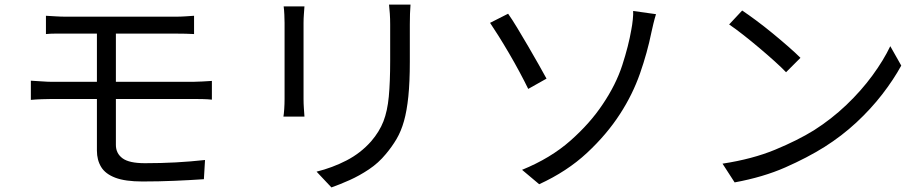

<svg xmlns="http://www.w3.org/2000/svg" viewBox="-20 -779 4040 840"><path d="M115 -426Q135 -425 162.5 -423Q190 -421 209 -421H404V-632H271Q246 -632 223.5 -632Q201 -632 181 -630V-710Q201 -709 223.5 -707.5Q246 -706 271 -706Q289 -706 325.5 -706Q362 -706 409.5 -706Q457 -706 508 -706Q559 -706 606.5 -706Q654 -706 691.5 -706Q729 -706 747 -706Q771 -706 792 -707.5Q813 -709 829 -710V-630Q811 -631 792 -631.5Q773 -632 747 -632H487V-421H824Q840 -421 865.5 -422.5Q891 -424 907 -425V-343Q890 -345 866.5 -345.5Q843 -346 826 -346H487V-145Q487 -108 516 -86.5Q545 -65 614 -65Q685 -65 749 -68.5Q813 -72 877 -79L872 5Q814 9 744 12Q674 15 603 15Q528 15 484.5 -1.5Q441 -18 422.5 -48.5Q404 -79 404 -120V-346H209Q190 -346 163 -345Q136 -344 115 -342Z M1776 -759Q1773 -722 1773 -672Q1773 -652 1773 -621Q1773 -590 1773 -559.5Q1773 -529 1773 -510Q1773 -420 1766.5 -357Q1760 -294 1747.5 -249.5Q1735 -205 1715 -171Q1695 -137 1668 -105Q1636 -66 1594 -38Q1552 -10 1509.5 9Q1467 28 1430 41L1365 -28Q1434 -45 1496 -77Q1558 -109 1604 -161Q1640 -203 1657.5 -248Q1675 -293 1681 -356.5Q1687 -420 1687 -514Q1687 -533 1687 -563.5Q1687 -594 1687 -624.5Q1687 -655 1687 -672Q1687 -698 1685.5 -719Q1684 -740 1682 -759ZM1312 -751Q1311 -737 1309.5 -717Q1308 -697 1308 -679Q1308 -670 1308 -637.5Q1308 -605 1308 -561Q1308 -517 1308 -472Q1308 -427 1308 -392.5Q1308 -358 1308 -345Q1308 -326 1309.5 -304.5Q1311 -283 1312 -269H1220Q1222 -280 1223.5 -302Q1225 -324 1225 -346Q1225 -359 1225 -393.5Q1225 -428 1225 -472.5Q1225 -517 1225 -561Q1225 -605 1225 -637.5Q1225 -670 1225 -679Q1225 -693 1224 -715Q1223 -737 1221 -751Z M2264 -36Q2389 -87 2475.5 -163.5Q2562 -240 2617 -323Q2675 -409 2702.5 -494Q2730 -579 2742 -649Q2746 -669 2748.5 -693.5Q2751 -718 2750 -731L2850 -717Q2844 -698 2838.5 -675Q2833 -652 2830 -638Q2812 -549 2780 -457.5Q2748 -366 2693 -281Q2635 -191 2548 -110Q2461 -29 2339 27ZM2203 -719Q2220 -695 2243 -657Q2266 -619 2290.5 -577Q2315 -535 2336.5 -497Q2358 -459 2371 -435L2291 -390Q2275 -423 2253 -464Q2231 -505 2207 -546Q2183 -587 2161 -622Q2139 -657 2124 -679Z M3227 -733Q3254 -715 3289 -689Q3324 -663 3360.5 -633Q3397 -603 3429 -575Q3461 -547 3482 -526L3419 -463Q3400 -483 3369.5 -510.5Q3339 -538 3303.5 -568Q3268 -598 3233 -625.5Q3198 -653 3170 -672ZM3141 -63Q3272 -83 3371 -124Q3470 -165 3541 -209Q3618 -258 3683 -320Q3748 -382 3797 -449Q3846 -516 3875 -577L3923 -492Q3889 -430 3839.5 -366Q3790 -302 3726.5 -243Q3663 -184 3587 -136Q3512 -89 3415.5 -46.5Q3319 -4 3194 19Z"/></svg>

Font: Go Noto Current
Style: Regular
Weight: 400
Designer: Monotype Design Team
Foundry: Monotype Imaging Inc.
Version: Version 2.007; ttfautohint (v1.8) -l 8 -r 50 -G 200 -x 14 -D